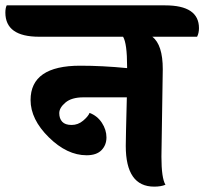

<svg xmlns="http://www.w3.org/2000/svg" viewBox="-90 -689 762 716"><path d="M517 -431 512 -105Q512 -25 527 0Q510 7 485 7Q379 7 379 -145Q379 -172 383 -326H221Q177 -326 154 -306.5Q131 -287 131 -267Q131 -247 142 -235Q153 -223 177 -223Q201 -223 220 -239Q239 -255 244 -268Q273 -257 290 -231Q307 -205 307 -176.5Q307 -148 288.5 -129Q270 -110 233 -110Q160 -110 92 -177Q24 -244 24 -316Q24 -444 209 -444Q292 -444 384 -435V-440Q384 -527 369 -552H56Q-70 -552 -70 -642Q-70 -659 -65 -669H526Q652 -669 652 -584Q652 -566 645 -552H478Q517 -522 517 -431Z"/></svg>

Font: Laila
Style: Bold
Weight: 700
Designer: Hitesh Malaviya
Foundry: Indian Type Foundry
Version: Version 1.302;PS 1.0;hotconv 1.0.78;makeotf.lib2.5.61930; tt